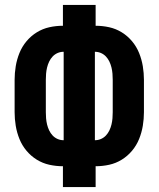

<svg xmlns="http://www.w3.org/2000/svg" viewBox="-20 -755 640 775"><path d="M234 0V-84Q206 -84 179 -90Q152 -96 128.5 -110.5Q105 -125 87 -146.5Q69 -168 58.5 -194Q48 -220 43.5 -247.5Q39 -275 39 -302V-433Q39 -460 43.5 -487.5Q48 -515 58.5 -541Q69 -567 87 -588.5Q105 -610 128.5 -624.5Q152 -639 179 -645Q206 -651 234 -651V-735H366V-651Q394 -651 421 -645Q448 -639 471.5 -624.5Q495 -610 513 -588.5Q531 -567 541.5 -541Q552 -515 556.5 -487.5Q561 -460 561 -433V-302Q561 -275 556.5 -247.5Q552 -220 541.5 -194Q531 -168 513 -146.5Q495 -125 471.5 -110.5Q448 -96 421 -90Q394 -84 366 -84V0ZM237 -189V-546Q224 -546 212.5 -541Q201 -536 192.5 -527Q184 -518 178.5 -506.5Q173 -495 170 -482.5Q167 -470 166 -457.5Q165 -445 165 -433V-302Q165 -290 166 -277.5Q167 -265 170 -252.5Q173 -240 178.5 -228.5Q184 -217 192.5 -208Q201 -199 212.5 -194Q224 -189 237 -189ZM363 -189Q376 -189 387.5 -194Q399 -199 407.5 -208Q416 -217 421.5 -228.5Q427 -240 430 -252.5Q433 -265 434 -277.5Q435 -290 435 -302V-433Q435 -445 434 -457.5Q433 -470 430 -482.5Q427 -495 421.5 -506.5Q416 -518 407.5 -527Q399 -536 387.5 -541Q376 -546 363 -546Z"/></svg>

Font: Iosevka Curly XBdEx
Style: Regular
Weight: 800
Width: 7
Monospace: yes
Designer: Belleve Invis
Foundry: Belleve Invis
Version: Version 11.1.0; ttfautohint (v1.8.3)